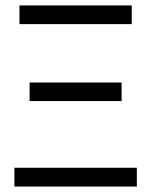

<svg xmlns="http://www.w3.org/2000/svg" viewBox="-20 -683 554 703"><path d="M88.4 -380.9H425.3V-313H88.4ZM51.3 -663.1H462.4V-594.7H51.3ZM481 -68.8V0H32.7V-68.8Z"/></svg>

Font: Bpm'online Open Sans
Style: Regular
Weight: 400
Foundry: Ascender Corporation
Version: Version 1.10